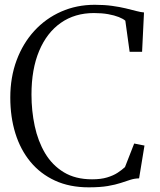

<svg xmlns="http://www.w3.org/2000/svg" viewBox="-20 -772 668 802"><path d="M350.5 10.5Q271 10.5 210 -17.5Q149 -45.5 107.2 -96Q65.5 -146.5 44.2 -215Q23 -283.5 23 -364.5Q23 -449.5 49.5 -520.5Q76 -591.5 123.5 -643.2Q171 -695 235.5 -723.5Q300 -752 376 -752Q416 -752 448.2 -747.5Q480.5 -743 505.5 -737Q530.5 -731 549.2 -726Q568 -721 581.5 -720L573.5 -555.5H521.5L503.5 -685.5Q494.5 -693.5 476.2 -700.8Q458 -708 431.8 -712.8Q405.5 -717.5 372.5 -717.5Q292.5 -717.5 234 -676.5Q175.5 -635.5 143.5 -559.2Q111.5 -483 111.5 -377Q111.5 -309 125 -245.8Q138.5 -182.5 168.2 -132.2Q198 -82 246.5 -52.5Q295 -23 364.5 -23Q401.5 -23 427.2 -30.8Q453 -38.5 471 -50.2Q489 -62 502 -74L540.5 -172.5L583.5 -164L561 -27Q541.5 -26.5 524 -20.8Q506.5 -15 484.5 -7.8Q462.5 -0.5 430.5 5Q398.5 10.5 350.5 10.5Z"/></svg>

Font: Merriweather 96pt Light
Style: Regular
Weight: 300
Version: Version 2.100